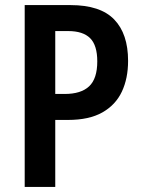

<svg xmlns="http://www.w3.org/2000/svg" viewBox="-20 -785 559 754"><path d="M257 -765Q374 -765 428.5 -708.5Q483 -652 483 -546Q483 -477 458.5 -425Q434 -373 382 -343.5Q330 -314 247 -314H197V-51H77V-765ZM248 -663H197V-416H234Q298 -416 330 -446Q362 -476 362 -544Q362 -607 334 -635Q306 -663 248 -663Z"/></svg>

Font: Noto Sans Tamil UI Condensed SemiBold
Style: Regular
Weight: 600
Width: 3
Designer: Jelle Bosma - Monotype Design Team
Foundry: Monotype Imaging Inc.
Version: Version 2.004; ttfautohint (v1.8.4.7-5d5b)